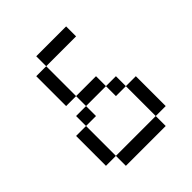

<svg xmlns="http://www.w3.org/2000/svg" viewBox="-176 -739 852 852"><g transform="rotate(-45 250.0 -312.5)"><path d="M375 -562.5V-625H187.5V-562.5H125V-375H187.5V-312.5H125V-250H62.5V-62.5H125V0H375V-62.5H125V-250H187.5V-312.5H312.5V-250H375V-62.5H437.5V-250H375V-312.5H312.5V-375H187.5V-562.5Z"/></g></svg>

Font: BFUnifontExMono
Style: Regular
Weight: 500
Version: Version 15.0.06